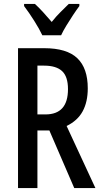

<svg xmlns="http://www.w3.org/2000/svg" viewBox="-20 -960 517 980"><path d="M206 -714Q321 -714 374.5 -663Q428 -612 428 -509Q428 -440 402 -392Q376 -344 320 -317L467 0H359L232 -294H171V0H72V-714ZM205 -625H171V-376H212Q327 -376 327 -505Q327 -569 297 -597Q267 -625 205 -625ZM196 -780Q181 -812 154.5 -854Q128 -896 103 -929V-940H158Q176 -924 199 -899Q222 -874 244 -848Q268 -878 287.5 -897Q307 -916 331 -940H385V-929Q370 -909 352.5 -882.5Q335 -856 318.5 -829Q302 -802 292 -780Z"/></svg>

Font: Noto Sans Gurmukhi ExtraCondensed Medium
Style: Regular
Weight: 500
Width: 2
Designer: Jelle Bosma - Monotype Design Team
Foundry: Monotype Imaging Inc.
Version: Version 2.004; ttfautohint (v1.8.4.7-5d5b)